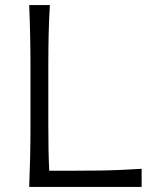

<svg xmlns="http://www.w3.org/2000/svg" viewBox="-20 -733 611 753"><path d="M94.5 0Q97 -60 98.2 -115.2Q99.5 -170.5 99.5 -236.5V-475Q99.5 -541 98.2 -597Q97 -653 94.5 -713H175.5Q172 -653 170.8 -597Q169.5 -541 169.5 -475V-247Q169.5 -196 170.2 -151.8Q171 -107.5 173 -63.5H270.5Q329 -63.5 373.8 -64.2Q418.5 -65 457 -66.8Q495.5 -68.5 535.5 -71V0Z"/></svg>

Font: Commissioner Flair Light
Style: Regular
Weight: 300
Designer: Kostas Bartsokas
Foundry: Kostas Bartsokas
Version: Version 1.000; ttfautohint (v1.8.3)